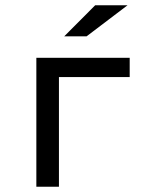

<svg xmlns="http://www.w3.org/2000/svg" viewBox="-20 -710 590 730"><path d="M204.1 -417V0H118.2V-490.2H473.1V-417ZM464.8 -689.9 309.1 -571.8H224.1L341.8 -689.9ZM0 -490.2Z"/></svg>

Font: Code New Roman
Style: Regular
Weight: 400
Monospace: yes
Designer: Sam Radian
Foundry: Code New Roman
Version: Version 2.00 November 29, 2014